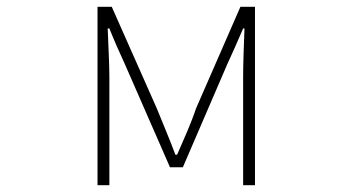

<svg xmlns="http://www.w3.org/2000/svg" viewBox="-20 -547 1040 567"><path d="M268 0H303V-318C303 -357 300 -412 298 -463H303C318 -425 333 -392 349 -357L482 -53H520L651 -357C667 -392 682 -425 698 -463H702C700 -412 698 -357 698 -318V0H733V-527H690L559 -227C544 -182 523 -136 503 -90H498C481 -136 461 -182 443 -227L310 -527H268Z"/></svg>

Font: Harano Aji Gothic TW ExtraLight
Style: Regular
Weight: 250
Foundry: Masamichi Hosoda
Version: HaranoAjiGothicTW-ExtraLight version 20230610;ttx 4.39.4